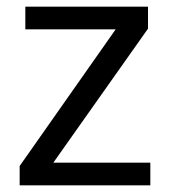

<svg xmlns="http://www.w3.org/2000/svg" viewBox="-20 -556 510 576"><path d="M431 0H39V-58L327 -468H56V-536H424V-470L140 -68H431Z"/></svg>

Font: Noto Sans Bassa Vah
Style: Regular
Weight: 400
Designer: Monotype Design Team
Foundry: Monotype Imaging Inc.
Version: Version 2.002